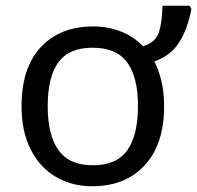

<svg xmlns="http://www.w3.org/2000/svg" viewBox="-20 -638 686 668"><path d="M551 -269Q551 -136 483.5 -63Q416 10 301 10Q230 10 174.5 -22.5Q119 -55 87 -117.5Q55 -180 55 -269Q55 -402 122 -474Q189 -546 304 -546Q357 -546 401.5 -528Q446 -510 478 -477Q523 -491 534 -529.5Q545 -568 545 -618H639L646 -607Q633 -538 604 -491.5Q575 -445 517 -424Q533 -393 542 -354Q551 -315 551 -269ZM146 -269Q146 -168 183.5 -115.5Q221 -63 303 -63Q386 -63 423 -115.5Q460 -168 460 -269Q460 -370 422.5 -421Q385 -472 302 -472Q220 -472 183 -421Q146 -370 146 -269Z"/></svg>

Font: RS Noto Sans
Style: Regular
Weight: 400
Designer: Monotype Design Team
Foundry: Monotype Imaging Inc.
Version: Version 3.10